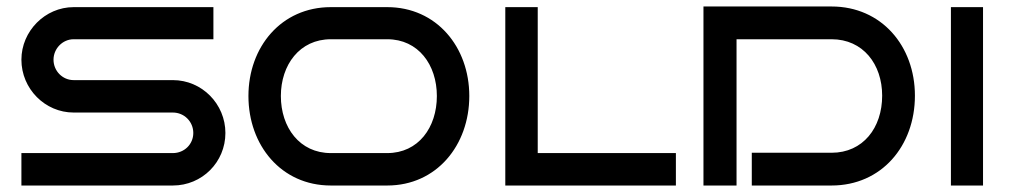

<svg xmlns="http://www.w3.org/2000/svg" viewBox="-20 -572 3123 592"><path d="M675 -162C675 -251 603 -325 513 -325H207C173 -325 145 -353 145 -388C145 -422 173 -451 207 -451H638V-550H207C119 -550 46 -476 46 -388C46 -298 119 -225 207 -225H513C548 -225 576 -197 576 -162C576 -127 548 -100 513 -100H46V0H513C603 0 675 -72 675 -162Z M1427 -276C1427 -427 1326 -550 1174 -550H1000C847 -550 746 -427 746 -276C746 -124 847 0 1000 0H1174C1326 0 1427 -124 1427 -276ZM1327 -276C1327 -179 1270 -100 1174 -100H1000C904 -100 846 -179 846 -276C846 -372 904 -451 1000 -451H1174C1270 -451 1327 -372 1327 -276Z M2064 -100H1638V-550H1538V0H2064Z M2801 -277C2801 -430 2698 -552 2544 -552H2149V0H2251V-451H2544C2641 -451 2700 -374 2700 -277C2700 -178 2641 -101 2544 -101H2298V0H2544C2698 0 2801 -122 2801 -277Z M3011 -550H2912V0H3011Z"/></svg>

Font: Bruno Ace SC
Style: Regular
Weight: 400
Designer: Astigmatic (AOETI)
Foundry: Astigmatic (AOETI)
Version: Version 1.000